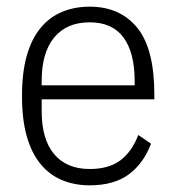

<svg xmlns="http://www.w3.org/2000/svg" viewBox="-20 -544 529 576"><path d="M249 12Q204 12 166.5 -3.5Q129 -19 102 -51.5Q75 -84 60.5 -134.5Q46 -185 46 -256Q46 -327 60.5 -377.5Q75 -428 102 -460.5Q129 -493 166.5 -508.5Q204 -524 249 -524Q340 -524 391.5 -461Q443 -398 443 -261V-246H105V-211Q105 -126 142.5 -81.5Q180 -37 249 -37Q306 -37 340.5 -62.5Q375 -88 395 -139L433 -113Q411 -54 366.5 -21Q322 12 249 12ZM249 -477Q180 -477 142.5 -431.5Q105 -386 105 -301V-288H384V-301Q384 -386 350.5 -431.5Q317 -477 249 -477Z"/></svg>

Font: IBM Plex Sans Cond Light
Style: Regular
Weight: 300
Width: 3
Designer: Mike Abbink, Paul van der Laan, Pieter van Rosmalen
Foundry: Bold Monday
Version: Version 1.3